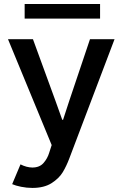

<svg xmlns="http://www.w3.org/2000/svg" viewBox="-20 -714 597 947"><path d="M40 194.3 81.1 96.7Q95.2 104 110.6 108.2Q126 112.3 139.6 112.3Q175.3 112.3 194.8 89.8Q214.4 67.4 222.7 39.1L234.9 1.5L19.5 -520.5H142.6L253.9 -215.8L287.1 -123H291L321.3 -215.8L423.8 -520.5H544.9L322.3 66.4Q307.6 105.5 289.3 135.7Q271 166 234.1 189.5Q197.3 212.9 139.6 212.9Q111.8 212.9 84.2 207.3Q56.6 201.7 40 194.3ZM101.6 -694.3H473.6V-622.1H101.6Z"/></svg>

Font: Reddit Sans Strawberry SemiBold
Style: Regular
Weight: 600
Designer: Stephen Hutchings
Foundry: Reddit
Version: Version 1.013